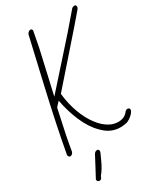

<svg xmlns="http://www.w3.org/2000/svg" viewBox="-306 -1077 1229 1458"><g transform="rotate(-30 308.0 -347.5)"><path d="M-7 -12Q34 -240 105 -549Q175 -850 198 -952Q202 -962 210.5 -969Q219 -976 227 -976Q243 -976 243 -958Q219 -822 189 -699Q169 -614 131 -444L341 -679Q466 -817 586 -959Q596 -967 607 -967Q623 -967 623 -950Q623 -939 615 -930Q548 -850 388 -669Q224 -484 185 -438Q194 -348 223 -269Q252 -190 294 -134.5Q336 -79 382 -55Q417 -35 458 -35Q516 -35 546 -79Q556 -87 564 -87Q584 -87 584 -69Q584 -58 570 -41.5Q556 -25 535.5 -11.5Q515 2 499 4Q472 9 451 9Q409 9 371 -8Q333 -25 297 -63Q241 -119 202 -210Q163 -301 145 -401Q140 -396 126.5 -382Q113 -368 108 -360Q56 -128 39 -19Q37 -7 28.5 1Q20 9 11 9Q-4 9 -7 -12ZM90 258Q102 235 131.5 180.5Q161 126 182 85Q194 69 207 69Q225 69 225 86Q225 95 218 108Q215 115 191.5 165.5Q168 216 135 256Q134 266 126.5 273.5Q119 281 113 281Q90 281 90 258Z"/></g></svg>

Font: Bad Script
Style: Regular
Weight: 400
Italic angle: -10°
Designer: Roman Shchyukin (Gaslight Type Foundry), Cyreal (Charset Expansion)
Foundry: Gaslight
Version: Version 2.000